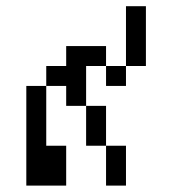

<svg xmlns="http://www.w3.org/2000/svg" viewBox="-20 -582 540 602"><path d="M62.5 -312.5V0H187.5Q187.5 0 187.5 -125H125V-312.5ZM312.5 -125Q312.5 -125 312.5 0H375Q375 0 375 -125ZM312.5 -125Q312.5 -125 312.5 -250H250Q250 -250 250 -125ZM250 -250Q250 -250 250 -375H312.5V-312.5H375V-375H312.5V-437.5H187.5V-375H125V-312.5H187.5V-250ZM375 -375H437.5V-562.5H375Z"/></svg>

Font: Unifont
Style: Regular
Weight: 500
Version: Version 15.1.04